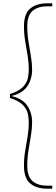

<svg xmlns="http://www.w3.org/2000/svg" viewBox="-20 -949 335 1154"><path d="M40 -360V-384Q94 -401 118 -426.5Q142 -452 147.5 -480Q153 -508 153 -530Q153 -572 146 -614.5Q139 -657 131.5 -701Q124 -745 124 -791Q124 -866 161.5 -897.5Q199 -929 263 -929H294V-911H263Q208 -911 176 -884Q144 -857 144 -791Q144 -743 151.5 -697Q159 -651 166 -609.5Q173 -568 173 -530Q173 -475 145 -432Q117 -389 52 -373V-371Q117 -355 145 -312.5Q173 -270 173 -214Q173 -177 166 -135Q159 -93 151.5 -47.5Q144 -2 144 47Q144 113 176 140Q208 167 263 167H294V185H263Q199 185 161.5 153.5Q124 122 124 47Q124 0 131.5 -43.5Q139 -87 146 -129.5Q153 -172 153 -214Q153 -237 147.5 -264.5Q142 -292 118 -317.5Q94 -343 40 -360Z"/></svg>

Font: Poppins Variable
Style: Regular
Weight: 100
Designer: Jonny Pinhorn
Foundry: Indian Type Foundry
Version: Version 6.000